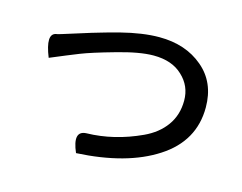

<svg xmlns="http://www.w3.org/2000/svg" viewBox="-92 -803 1184 940"><g transform="rotate(15 500.0 -333.0)"><path d="M110 -422Q65 -534 115 -544Q119 -543 206 -571Q294 -599 327 -608Q360 -618 414 -632Q524 -660 608 -660Q742 -660 829 -586Q916 -513 916 -386Q916 -215 764 -117Q613 -19 360 -6Q315 -110 384 -113Q523 -116 659 -179Q728 -211 766 -264Q805 -318 805 -391Q805 -465 751 -515Q698 -566 604 -566Q533 -566 418 -533Q304 -501 251 -480Q198 -459 110 -422Z"/></g></svg>

Font: Swei Half Moon CJK TC
Style: Medium
Weight: 500
Version: Version 2.125